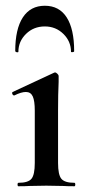

<svg xmlns="http://www.w3.org/2000/svg" viewBox="-20 -648 306 668"><path d="M44 -12Q78 -12 89.5 -26Q101 -40 101 -81V-263Q101 -297 94 -312.5Q87 -328 70 -328Q54 -328 30 -316H29Q25 -316 23 -321Q21 -326 24 -328L168 -395L171 -396Q175 -396 179.5 -391.5Q184 -387 184 -384V-363Q182 -321 182 -264V-81Q182 -40 193.5 -26Q205 -12 239 -12Q242 -12 242 -6Q242 0 239 0Q214 0 199 -1L141 -2L83 -1Q69 0 44 0Q41 0 41 -6Q41 -12 44 -12ZM40 -466Q38 -466 35.5 -467.5Q33 -469 33 -470Q33 -547 59.5 -587.5Q86 -628 136 -628Q186 -628 212 -587.5Q238 -547 238 -470Q238 -467 232.5 -466.5Q227 -466 227 -468Q227 -504 200.5 -530Q174 -556 136 -556Q97 -556 70.5 -530Q44 -504 44 -468Q44 -466 40 -466Z"/></svg>

Font: Cormorant Infant SemiBold
Style: Regular
Weight: 600
Designer: Christian Thalmann (Catharsis Fonts)
Foundry: Catharsis Fonts
Version: Version 4.000